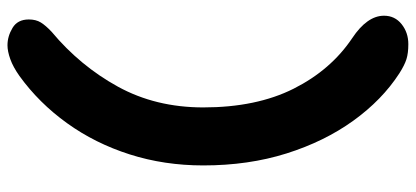

<svg xmlns="http://www.w3.org/2000/svg" viewBox="-319 -533 1111 513"><g transform="rotate(90 236.5 -276.5)"><path d="M101 259Q77 259 54.5 245.5Q32 232 32 202Q32 183 40 170Q48 157 65 141Q156 65 211.5 -36Q267 -137 267 -264Q267 -406 217 -505.5Q167 -605 82 -662Q22 -702 22 -747Q22 -776 44.5 -794Q67 -812 98 -812Q122 -812 138 -807Q154 -802 176 -788Q247 -742 302.5 -665Q358 -588 390 -486.5Q422 -385 422 -264Q422 -160 392.5 -67.5Q363 25 309 100Q255 175 183 227Q159 244 138 251.5Q117 259 101 259Z"/></g></svg>

Font: Shantell Sans Normal
Style: Bold
Weight: 700
Designer: Stephen Nixon, Anya Danilova, Shantell Martin
Foundry: Arrow Type
Version: Version 1.009;[a7da0bfa3]